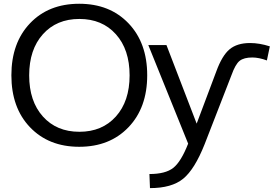

<svg xmlns="http://www.w3.org/2000/svg" viewBox="-20 -762 1473 1012"><path d="M206.1 -147.9Q278.3 -67.4 398.4 -67.4Q518.6 -67.4 590.8 -147.9Q663.1 -228.5 663.1 -364.7Q663.1 -501 590.8 -581.5Q518.6 -662.1 398.4 -662.1Q278.3 -662.1 206.1 -581.5Q133.8 -501 133.8 -364.7Q133.8 -228.5 206.1 -147.9ZM137.7 -91.8Q40 -194.3 40 -365.2Q40 -536.1 138.2 -639.2Q236.3 -742.2 397.5 -742.2Q558.6 -742.2 657.2 -639.2Q755.9 -536.1 755.9 -365.2Q755.9 -194.3 657.2 -91.3Q558.6 11.7 397.5 11.7Q236.3 11.7 137.7 -91.8ZM1016.6 -110.4 1120.1 -385.7Q1150.4 -468.8 1189.9 -502Q1229.5 -535.2 1297.9 -535.2Q1347.7 -535.2 1402.3 -517.6L1386.7 -443.4Q1344.7 -459 1309.6 -459Q1265.6 -459 1243.2 -441.4Q1220.7 -423.8 1200.2 -366.2L1058.6 -2Q1005.9 130.9 945.3 180.2Q884.8 229.5 770.5 229.5L767.6 155.3Q852.5 155.3 893.6 122.6Q934.6 89.8 971.7 -4.9L761.7 -524.4H857.4Z"/></svg>

Font: Gen Shin Gothic Regular
Style: Regular
Weight: 400
Designer: [Source Han Sans]
Ryoko NISHIZUKA  (kana & ideographs); Paul D. Hunt (Latin, Greek & Cyrillic); Wenlong ZHANG  (bopomofo
Version: Version 1.002.20150607